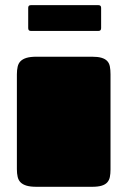

<svg xmlns="http://www.w3.org/2000/svg" viewBox="-20 -718 490 738"><path d="M44.9 -432.1Q44.9 -448.7 47.9 -461.7Q50.8 -474.6 59.1 -482.9Q67.4 -491.2 82 -495.6Q96.7 -500 120.1 -500H334Q356.4 -500 370.4 -495.8Q384.3 -491.7 392.1 -483.4Q399.9 -475.1 402.3 -462.4Q404.8 -449.7 404.8 -432.1V-66.9Q404.8 -50.3 402.3 -37.8Q399.9 -25.4 392.1 -16.8Q384.3 -8.3 370.4 -4.2Q356.4 0 334 0H120.1Q96.7 0 82 -4.4Q67.4 -8.8 59.1 -17.1Q50.8 -25.4 47.9 -38.1Q44.9 -50.8 44.9 -67.9ZM98.6 -599.1Q88.4 -599.1 88.4 -609.9V-688Q88.4 -698.2 98.6 -698.2H358.4Q368.7 -698.2 368.7 -688V-609.9Q368.7 -599.1 358.4 -599.1Z"/></svg>

Font: Fascinate
Style: Regular
Weight: 900
Designer: Astigmatic (AOETI)
Foundry: Astigmatic (AOETI)
Version: Version 1.000